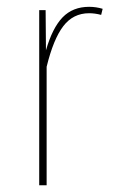

<svg xmlns="http://www.w3.org/2000/svg" viewBox="-20 -549 339 569"><path d="M244.1 -528.8Q264.6 -528.8 284.2 -522.9L279.8 -504.9Q261.2 -509.8 244.1 -509.8Q196.8 -509.8 167.5 -471.4Q138.2 -433.1 118.2 -351.1V0H96.2V-519H115.2L116.2 -399.9Q135.3 -466.3 165.5 -497.6Q195.8 -528.8 244.1 -528.8Z"/></svg>

Font: Fira Sans Compressed Thin
Style: Regular
Weight: 100
Width: 1
Designer: Carrois Corporate & Edenspiekermann AG
Foundry: Carrois Corporate GbR & Edenspiekermann AG
Version: Version 4.203;PS 004.203;hotconv 1.0.88;makeotf.lib2.5.64775